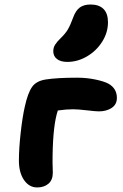

<svg xmlns="http://www.w3.org/2000/svg" viewBox="-20 -845 538 843"><path d="M275.9 -573.2Q246.1 -573.2 230 -585.9Q213.9 -598.6 213.9 -620.1Q213.9 -635.7 221.7 -648.4Q229.5 -661.1 247.1 -678.2Q267.1 -697.3 278.1 -716.1Q289.1 -734.9 300.8 -767.1Q312.5 -799.3 330.6 -812.3Q348.6 -825.2 377.9 -825.2Q415 -825.2 434.6 -805.4Q454.1 -785.6 454.1 -747.1Q454.1 -702.1 428.5 -661.6Q402.8 -621.1 361.6 -597.2Q320.3 -573.2 275.9 -573.2ZM143.1 -22Q107.9 -22 85.4 -54.7Q63 -87.4 63 -140.1Q63 -191.4 70.6 -260.3Q78.1 -329.1 88.9 -377Q102.1 -436.5 120.6 -463.1Q139.2 -489.7 181.2 -496.1Q231.9 -503.9 317.9 -503.9Q360.8 -503.9 399.2 -495.8Q437.5 -487.8 457 -477.1Q493.2 -456.1 493.2 -415Q493.2 -386.2 470.2 -371.1Q447.3 -356 414.1 -356Q400.4 -356 361.3 -360.6Q322.3 -365.2 300.8 -365.2Q270.5 -365.2 233.9 -359.9Q212.9 -297.4 210.9 -162.1Q210.4 -144 210.7 -131.6Q210.9 -119.1 211.4 -105Q211.9 -90.8 211.9 -86.9Q211.9 -54.7 192.6 -38.3Q173.3 -22 143.1 -22Z"/></svg>

Font: Shantell Sans Irregular
Style: Bold
Weight: 700
Designer: Stephen Nixon, Anya Danilova, Shantell Martin
Foundry: Arrow Type
Version: Version 1.006;[9816181b4]